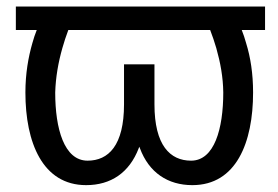

<svg xmlns="http://www.w3.org/2000/svg" viewBox="-20 -548 837 579"><path d="M779.3 -528.3H27.8V-457.5H90.8C85.9 -445.3 81.5 -432.1 77.6 -418C65.4 -375.5 56.6 -326.2 56.6 -269C56.6 -118.2 108.4 10.3 239.7 10.3C314.5 10.3 370.1 -27.3 398.4 -101.1L399.9 -105.5C400.4 -104 401.4 -102.5 401.9 -101.1C429.2 -27.3 486.3 10.3 560.1 10.3C692.4 10.3 743.2 -118.2 743.2 -269C743.2 -326.2 735.4 -375.5 722.2 -418C718.3 -432.1 713.9 -445.3 709 -457.5H779.3ZM632.3 -402.8C644.5 -359.9 652.8 -315.4 653.3 -269C653.3 -159.7 626.5 -63.5 556.2 -63.5C493.2 -63.5 445.8 -109.4 445.8 -233.4V-354H354V-233.4C354 -109.4 307.1 -63.5 244.1 -63.5C173.3 -63.5 146.5 -160.2 146.5 -269C147.9 -315.4 155.8 -359.9 168 -402.8C173.3 -421.4 179.2 -439.5 186 -457.5H613.8C620.6 -439.5 627 -421.4 632.3 -402.8Z"/></svg>

Font: Bert Sans
Style: Regular
Weight: 400
Designer: Christian Robertson (Google), Cristiano Sobral
Foundry: Google, Cristiano Sobral
Version: Version 3.101